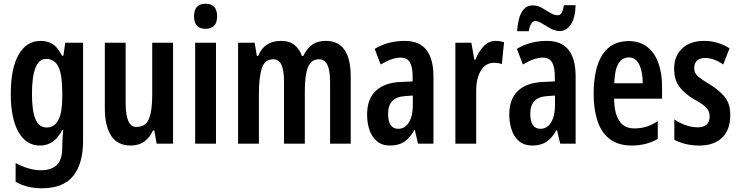

<svg xmlns="http://www.w3.org/2000/svg" viewBox="-20 -773 3978 1033"><path d="M198 -553Q237 -553 264.5 -535Q292 -517 314 -473H321L331 -543H427V-15Q427 107 374 173.5Q321 240 204 240Q125 240 64 205V104Q136 143 201 143Q256 143 285.5 115Q315 87 315 20V8Q315 -9 316.5 -31Q318 -53 320 -74H315Q273 10 195 10Q121 10 79.5 -62.5Q38 -135 38 -268Q38 -406 80.5 -479.5Q123 -553 198 -553ZM228 -456Q152 -456 152 -267Q152 -174 171.5 -130.5Q191 -87 231 -87Q315 -87 315 -249V-276Q315 -370 294.5 -413Q274 -456 228 -456Z M911 -543V0H823L810 -71H803Q766 10 684 10Q611 10 577.5 -43.5Q544 -97 544 -189V-543H656V-219Q656 -90 713 -90Q764 -90 781.5 -133.5Q799 -177 799 -262V-543Z M1086 -753Q1148 -753 1148 -685Q1148 -618 1086 -618Q1024 -618 1024 -685Q1024 -753 1086 -753ZM1142 -543V0H1030V-543Z M1733 -553Q1867 -553 1867 -360V0H1756V-331Q1756 -395 1741 -424.5Q1726 -454 1696 -454Q1654 -454 1637 -411.5Q1620 -369 1620 -284V0H1508V-332Q1508 -396 1494 -425Q1480 -454 1450 -454Q1404 -454 1388.5 -405Q1373 -356 1373 -269V0H1261V-543H1350L1362 -472H1369Q1401 -553 1492 -553Q1538 -553 1565.5 -530Q1593 -507 1604 -472H1612Q1631 -513 1660 -533Q1689 -553 1733 -553Z M2158 -553Q2236 -553 2274 -504.5Q2312 -456 2312 -362V0H2229L2212 -73H2209Q2186 -31 2155.5 -10.5Q2125 10 2079 10Q2035 10 2007.5 -13.5Q1980 -37 1967.5 -75Q1955 -113 1955 -157Q1955 -240 2001.5 -284Q2048 -328 2135 -332L2200 -335V-362Q2200 -413 2185 -438Q2170 -463 2136 -463Q2090 -463 2028 -426L1996 -510Q2066 -553 2158 -553ZM2160 -256Q2068 -251 2068 -161Q2068 -80 2123 -80Q2158 -80 2179.5 -114Q2201 -148 2201 -207V-259Z M2647 -553Q2668 -553 2692 -546L2680 -428Q2663 -435 2637 -435Q2592 -435 2566.5 -392Q2541 -349 2542 -279V0H2430V-543H2516L2532 -452H2538Q2554 -494 2581.5 -523.5Q2609 -553 2647 -553Z M2923 -553Q3001 -553 3039 -504.5Q3077 -456 3077 -362V0H2994L2977 -73H2974Q2951 -31 2920.5 -10.5Q2890 10 2844 10Q2800 10 2772.5 -13.5Q2745 -37 2732.5 -75Q2720 -113 2720 -157Q2720 -240 2766.5 -284Q2813 -328 2900 -332L2965 -335V-362Q2965 -413 2950 -438Q2935 -463 2901 -463Q2855 -463 2793 -426L2761 -510Q2831 -553 2923 -553ZM2925 -256Q2833 -251 2833 -161Q2833 -80 2888 -80Q2923 -80 2944.5 -114Q2966 -148 2966 -207V-259ZM2762 -605Q2764 -636 2771.5 -668Q2779 -700 2797 -722Q2815 -744 2847 -744Q2873 -744 2896 -730.5Q2919 -717 2940 -704Q2961 -691 2981 -691Q2995 -691 3002.5 -705.5Q3010 -720 3014 -745H3077Q3075 -677 3051 -641.5Q3027 -606 2992 -606Q2967 -606 2942.5 -619.5Q2918 -633 2896.5 -646.5Q2875 -660 2859 -660Q2848 -660 2838.5 -646Q2829 -632 2825 -605Z M3362 -552Q3421 -552 3461 -521.5Q3501 -491 3521.5 -436Q3542 -381 3542 -309V-242H3284Q3286 -82 3393 -82Q3426 -82 3456 -91Q3486 -100 3519 -121V-26Q3458 10 3379 10Q3306 10 3260.5 -25Q3215 -60 3194.5 -122.5Q3174 -185 3174 -268Q3174 -406 3221.5 -479Q3269 -552 3362 -552ZM3364 -464Q3328 -464 3307.5 -431Q3287 -398 3285 -325H3438Q3438 -386 3419.5 -425Q3401 -464 3364 -464Z M3909 -154Q3909 -74 3865 -32Q3821 10 3743 10Q3704 10 3670 2Q3636 -6 3608 -21V-131Q3632 -113 3666 -100.5Q3700 -88 3734 -88Q3798 -88 3798 -148Q3798 -173 3781.5 -192Q3765 -211 3716 -238Q3665 -267 3636 -305Q3607 -343 3607 -404Q3607 -472 3650.5 -512.5Q3694 -553 3768 -553Q3806 -553 3839.5 -543Q3873 -533 3905 -513L3871 -426Q3849 -442 3824 -451.5Q3799 -461 3773 -461Q3745 -461 3730 -446.5Q3715 -432 3715 -408Q3715 -391 3721.5 -379Q3728 -367 3746 -353.5Q3764 -340 3797 -320Q3847 -290 3878 -253Q3909 -216 3909 -154Z"/></svg>

Font: Noto Sans Arabic ExtCond SemBd
Style: Regular
Weight: 600
Width: 2
Designer: Monotype Design Team, Nadine Chahine, Nizar Qandah and Khaled Hosny
Foundry: Monotype Imaging Inc.
Version: Version 2.012; ttfautohint (v1.8.4.7-5d5b)